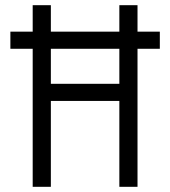

<svg xmlns="http://www.w3.org/2000/svg" viewBox="-20 -720 656 740"><path d="M440 0V-331H176V0H106V-532H20V-598H106V-700H176V-598H440V-700H510V-598H596V-532H510V0ZM440 -397V-532H176V-397Z"/></svg>

Font: Overpass Mono Light
Style: Regular
Weight: 300
Monospace: yes
Designer: Delve Withrington, Dave Bailey
Foundry: Delve Fonts LLC
Version: Version 4.000